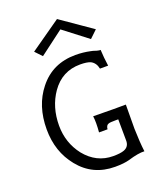

<svg xmlns="http://www.w3.org/2000/svg" viewBox="-157 -941 841 1040"><g transform="rotate(-20 263.5 -421.0)"><path d="M501 -16Q467 -18 407 0Q376 9 324 9Q196 9 118 -88Q44 -179 44 -308Q44 -444 117 -535Q195 -634 328 -634Q372 -634 413 -625Q422 -624 445 -616Q460 -612 466 -613Q468 -568 475 -519H428Q421 -554 394 -568Q374 -577 334 -577Q230 -577 169 -490Q114 -411 114 -304Q114 -205 173 -129Q238 -49 334 -49Q376 -49 397 -57Q429 -69 428 -106L427 -227H412Q380 -227 372 -224Q356 -220 354 -196H305Q310 -254 305 -289Q445 -287 493 -288L492 -127Q492 -136 492 -152Q494 -71 501 -16ZM480 -727 437 -686 299 -792Q298 -792 161 -688L124 -727L301 -851Q335 -828 480 -727Z"/></g></svg>

Font: GFS Neohellenic Rg
Style: Regular
Weight: 400
Designer: Takis Katsoulidis and George D. Matthiopoulos
Foundry: Takis Katsoulidis and George D. Matthiopoulos
Version: Version 1.0